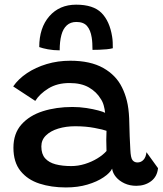

<svg xmlns="http://www.w3.org/2000/svg" viewBox="-20 -793 696 822"><path d="M262 9.5Q199.5 9.5 148.8 -7Q98 -23.5 67.8 -61Q37.5 -98.5 37.5 -160.5Q37.5 -221.5 71.8 -260Q106 -298.5 163.2 -316.8Q220.5 -335 290 -335Q321 -335 350 -330.5Q379 -326 400.5 -320.2Q422 -314.5 430 -310Q428.5 -325.5 424 -341.8Q419.5 -358 411 -370Q393.5 -399.5 360.8 -418.5Q328 -437.5 277.5 -437.5Q225 -437.5 187.5 -414.5Q150 -391.5 131 -361L36.5 -423Q58.5 -455 95.5 -479.8Q132.5 -504.5 180 -518.8Q227.5 -533 281 -533Q367 -533 422 -502Q477 -471 502.5 -418.5Q515.5 -392.5 523.2 -361.5Q531 -330.5 533 -286.5Q534 -242.5 535.2 -210Q536.5 -177.5 538 -152Q539.5 -117.5 547.2 -107.5Q555 -97.5 568.5 -97.5Q584 -97.5 594.5 -109Q605 -120.5 607 -141.5L656.5 -73Q653 -37 626.8 -17.2Q600.5 2.5 563.5 2.5Q535.5 2.5 513 -8Q490.5 -18.5 476.5 -35.2Q462.5 -52 460 -71Q451 -52.5 423.2 -33.8Q395.5 -15 354.5 -2.8Q313.5 9.5 262 9.5ZM285 -82Q314.5 -82 343.5 -91Q372.5 -100 396.8 -114.8Q421 -129.5 436 -146.5Q435 -172 435 -193.8Q435 -215.5 436 -233Q423 -238 385.2 -245.2Q347.5 -252.5 302 -252.5Q262.5 -252.5 229.5 -242.5Q196.5 -232.5 176.8 -213.2Q157 -194 157 -166Q157 -133.5 173.2 -115.2Q189.5 -97 218.2 -89.5Q247 -82 285 -82ZM148 -591.5Q148 -674 191.2 -723.5Q234.5 -773 306 -773Q379.5 -773 414.5 -737.8Q449.5 -702.5 460 -636.5Q462 -625 462.5 -612.5Q463 -600 463 -586.5Q452 -583.5 436.2 -582Q420.5 -580.5 404.5 -580Q388.5 -579.5 376 -579.5Q376 -594.5 375.2 -608Q374.5 -621.5 372.5 -633Q367.5 -664.5 352.5 -681.8Q337.5 -699 307 -699Q282 -699 266 -684.5Q250 -670 242.8 -642.8Q235.5 -615.5 235.5 -577.5Q208.5 -577.5 184.8 -582Q161 -586.5 148 -591.5Z"/></svg>

Font: Grandstander Thin Medium
Style: Regular
Weight: 500
Version: Version 1.200